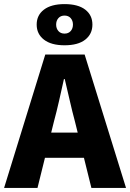

<svg xmlns="http://www.w3.org/2000/svg" viewBox="-28 -917 635 937"><path d="M-8 0 193 -651H385L587 0H418L338 -323Q325 -371 312.5 -426Q300 -481 288 -531H284Q273 -481 260.5 -426Q248 -371 235 -323L155 0ZM130 -147V-270H446V-147ZM287 -696Q222 -696 186.5 -723.5Q151 -751 151 -797Q151 -843 186.5 -870Q222 -897 287 -897Q353 -897 388 -870Q423 -843 423 -797Q423 -751 388 -723.5Q353 -696 287 -696ZM287 -753Q306 -753 317 -765.5Q328 -778 328 -797Q328 -816 317 -828.5Q306 -841 287 -841Q268 -841 257 -828.5Q246 -816 246 -797Q246 -778 257 -765.5Q268 -753 287 -753Z"/></svg>

Font: Source Sans 3 ExtraBold
Style: Regular
Weight: 800
Designer: Paul D. Hunt
Foundry: Adobe
Version: Version 3.052;hotconv 1.1.0;makeotfexe 2.6.0